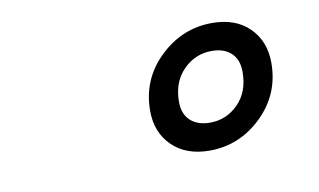

<svg xmlns="http://www.w3.org/2000/svg" viewBox="-44 -1071 755 455"><g transform="rotate(-10 333.5 -843.5)"><path d="M486.3 -992.2Q543 -992.2 575.8 -959.6Q608.7 -927.1 608.7 -875Q608.7 -799.5 555 -747.4Q501.3 -695.3 429 -695.3Q372.4 -695.3 339.2 -727.9Q306 -760.4 306 -812.5Q306 -888 360 -940.1Q414.1 -992.2 486.3 -992.2ZM441.4 -760.4Q481.1 -760.4 509.4 -789.1Q537.8 -817.7 537.8 -865.9Q537.8 -895.2 520.8 -911.1Q503.9 -927.1 474 -927.1Q434.2 -927.1 405.6 -898.1Q377 -869.1 377 -821.6Q377 -792.3 394.2 -776.4Q411.5 -760.4 441.4 -760.4Z"/></g></svg>

Font: TypoPRO Monoid
Style: Italic
Weight: 400
Width: 4
Italic angle: -11°
Monospace: yes
Version: Version 0.61